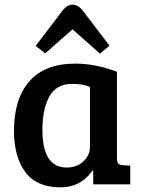

<svg xmlns="http://www.w3.org/2000/svg" viewBox="-20 -791 607 824"><path d="M482 -483V-111Q482 -95 487.5 -89Q493 -83 507 -82L539 -80V0H380V-58L377 -59Q327 13 240 13Q138 13 89 -52Q40 -117 40 -230Q40 -366 106 -442Q172 -518 304 -518Q389 -518 482 -483ZM366 -159V-418Q338 -431 289 -431Q222 -431 192 -377Q162 -323 162 -234Q162 -72 266 -72Q310 -72 338 -98.5Q366 -125 366 -159ZM174 -562 133 -594 248 -745Q269 -772 293 -771Q317 -770 337 -743L450 -595L409 -561L291 -665Z"/></svg>

Font: Bree Serif
Style: Regular
Weight: 400
Designer: Veronika Burian, Jos Scaglione
Foundry: TypeTogether
Version: Version 1.001